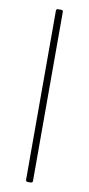

<svg xmlns="http://www.w3.org/2000/svg" viewBox="-87 -785 379 821"><g transform="rotate(10 103.0 -375.0)"><path d="M110 0H96Q89 0 88 -8V-742Q88 -750 96 -750H110Q118 -750 118 -742V-8Q118 -1 110 0Z"/></g></svg>

Font: YamahaIndonesia935. App Thin
Style: Regular
Weight: 100
Designer: Dalton Maag Ltd
Foundry: Dalton Maag Ltd
Version: Version 1.002